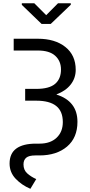

<svg xmlns="http://www.w3.org/2000/svg" viewBox="-20 -950 558 1185"><path d="M204.1 -401.4Q283.7 -401.4 320.1 -432.4Q356.4 -463.4 356.4 -521Q356.4 -573.2 320.8 -605.7Q285.2 -638.2 213.9 -638.2H64.5V-710.9H213.9Q319.3 -710.9 383.3 -660.2Q447.3 -609.4 447.3 -519Q447.3 -467.8 416.3 -428.2Q385.3 -388.7 329.1 -367.7V-366.2Q392.6 -346.2 425.3 -304.2Q458 -262.2 458 -198.2Q458 -99.6 393.6 -45.2Q329.1 9.3 223.6 9.3H197.8Q158.7 9.3 141.8 23.4Q125 37.6 125 64.5Q125 99.1 147.9 119.9Q170.9 140.6 203.6 155.3L167.5 215.3Q113.8 192.4 76.7 153.3Q39.6 114.3 39.1 60.1Q39.1 -2.9 80.6 -33.2Q122.1 -63.5 201.7 -63.5H223.6Q291 -63.5 329.3 -99.9Q367.7 -136.2 367.7 -196.3Q367.7 -263.7 326.7 -296.1Q285.6 -328.6 204.1 -328.6H135.3V-401.4ZM265.1 -856.4 337.9 -929.7H417V-920.9L293 -802.2H236.8L114.7 -919.9V-929.7H191.9Z"/></svg>

Font: Roboto Web
Style: Regular
Weight: 400
Designer: Google
Version: Version 1.200310; 2013